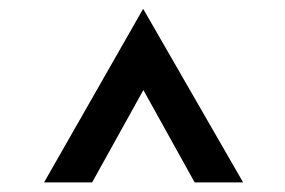

<svg xmlns="http://www.w3.org/2000/svg" viewBox="-20 -791 602 406"><path d="M73.2 -405.3 282.2 -771.5H283.2L494.1 -405.3H391.6L283.2 -600.6L174.8 -405.3Z"/></svg>

Font: Hopone
Style: Regular
Weight: 400
Foundry: SIL International (SIL)
Version: Version 1.00 September 3, 2015, initial release